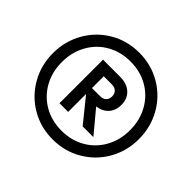

<svg xmlns="http://www.w3.org/2000/svg" viewBox="-182 -1016 1266 1266"><g transform="rotate(45 451.0 -382.5)"><path d="M314 -585H474Q537 -585 574 -551Q611 -517 611 -460Q611 -408 581.5 -375Q552 -342 500 -335L630 -179H530L395 -346V-179H314ZM451 -787Q562 -787 654 -733.5Q746 -680 799 -587Q852 -494 852 -382Q852 -270 799 -177.5Q746 -85 654 -31.5Q562 22 451 22Q339 22 247.5 -31.5Q156 -85 103 -177.5Q50 -270 50 -382Q50 -494 103 -587Q156 -680 247.5 -733.5Q339 -787 451 -787ZM451 -60Q542 -60 614.5 -101.5Q687 -143 728 -216.5Q769 -290 769 -382Q769 -474 728 -548Q687 -622 614.5 -663.5Q542 -705 451 -705Q360 -705 287.5 -663.5Q215 -622 174 -548Q133 -474 133 -382Q133 -290 174 -216.5Q215 -143 287.5 -101.5Q360 -60 451 -60ZM469 -401Q497 -401 512.5 -415.5Q528 -430 528 -456Q528 -481 512.5 -496Q497 -511 469 -511H395V-401Z"/></g></svg>

Font: Application Medium
Style: Regular
Weight: 500
Designer: Wei Huang
Foundry: Wei Huang
Version: Version 0.012